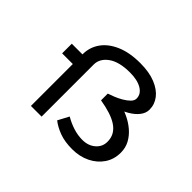

<svg xmlns="http://www.w3.org/2000/svg" viewBox="-141 -1016 1309 1309"><g transform="rotate(45 513.5 -362.0)"><path d="M655 10Q583 10 531 -9.5Q479 -29 444 -57L486 -136Q527 -112 571 -98Q615 -84 659 -84Q716 -84 753 -116Q790 -148 790 -196Q790 -233 774.5 -260.5Q759 -288 729.5 -308Q700 -328 657 -342Q614 -356 559 -365V-430Q578 -436 605.5 -447Q633 -458 659.5 -473.5Q686 -489 704 -507Q722 -525 722 -545Q722 -588 679.5 -613.5Q637 -639 565 -639Q461 -639 406 -599.5Q351 -560 351 -502V0H248V-499Q248 -565 285 -618Q322 -671 394 -702.5Q466 -734 569 -734Q656 -734 716 -709.5Q776 -685 807 -644.5Q838 -604 838 -554Q838 -520 814.5 -490Q791 -460 751.5 -437Q712 -414 664 -399L662 -443Q708 -432 752 -411.5Q796 -391 831 -361Q866 -331 886.5 -293Q907 -255 907 -208Q907 -144 874 -95Q841 -46 784 -18Q727 10 655 10ZM145 -404V-497H325V-404Z"/></g></svg>

Font: Lexend Zetta
Style: Regular
Weight: 400
Designer: Bonnie Shaver-Troup, Thomas Jockin
Foundry: Lexend
Version: Version 1.007